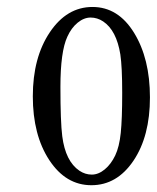

<svg xmlns="http://www.w3.org/2000/svg" viewBox="-20 -527 455 557"><path d="M415 -244.4Q415 -131.8 367.2 -60.8Q319.3 10.3 245.1 10.3Q170.9 10.3 123 -62.5Q75.2 -135.3 75.2 -247.6Q75.2 -359.9 124.5 -433.3Q173.8 -506.8 248.3 -506.8Q322.8 -506.8 368.9 -431.9Q415 -356.9 415 -244.4ZM329.1 -369.1Q317.9 -439 279.3 -464.8Q262.2 -476.1 242.9 -476.1Q223.6 -476.1 205.3 -461.2Q187 -446.3 175.3 -420.4Q155.3 -377 155.3 -275.1Q155.3 -173.3 160.6 -131.8Q169.9 -59.1 210.4 -31.7Q227.1 -20.5 246.3 -20.5Q265.6 -20.5 283.9 -35.6Q302.2 -50.8 314.2 -75.9Q326.2 -101.1 330.3 -141.4Q334.5 -181.6 334.5 -257.3Q334.5 -333 329.1 -369.1Z"/></svg>

Font: RIT Rachana
Style: Regular
Weight: 400
Designer: Hussain KH
Version: 1.4.7